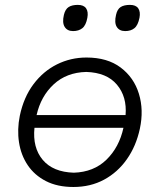

<svg xmlns="http://www.w3.org/2000/svg" viewBox="-20 -736 637 766"><path d="M273 10Q209 10 163.2 -13.5Q117.5 -37 90.5 -77.2Q63.5 -117.5 55.8 -168.5Q48 -219.5 59 -274Q74.5 -348 113.5 -400Q152.5 -452 207.2 -479.2Q262 -506.5 325 -506.5Q408.5 -506.5 461.5 -466.5Q514.5 -426.5 534.2 -361.8Q554 -297 538 -222.5Q523 -153 486.2 -100.8Q449.5 -48.5 395.2 -19.2Q341 10 273 10ZM324 -449Q245.5 -447 194.2 -399.5Q143 -352 126 -277H481Q487 -350 446.5 -398.2Q406 -446.5 324 -449ZM274.5 -47Q354 -49.5 404.8 -99Q455.5 -148.5 472.5 -226H117.5Q109.5 -147 150.5 -98.2Q191.5 -49.5 274.5 -47ZM479.5 -612Q456 -612 445.8 -628.8Q435.5 -645.5 443 -677Q448 -699.5 461.5 -708Q475 -716.5 498.5 -716.5Q522 -716.5 531.5 -702.8Q541 -689 536.5 -665Q530.5 -635 516.2 -623.5Q502 -612 479.5 -612ZM271.5 -612Q248.5 -612 238 -628.8Q227.5 -645.5 235 -677Q240.5 -699.5 254 -708Q267.5 -716.5 290.5 -716.5Q314 -716.5 323.5 -702.8Q333 -689 328.5 -665Q323 -635 308.5 -623.5Q294 -612 271.5 -612Z"/></svg>

Font: Commissioner Flair Light
Style: Italic
Weight: 300
Italic angle: -12°
Designer: Kostas Bartsokas
Foundry: Kostas Bartsokas
Version: Version 1.000; ttfautohint (v1.8.3)